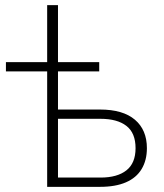

<svg xmlns="http://www.w3.org/2000/svg" viewBox="-20 -725 638 745"><path d="M163 0V-448H3V-484H163V-705H205V-484H365V-448H205V-300H368Q457 -300 503.5 -260.5Q550 -221 550 -150Q550 -103 529.5 -69Q509 -35 468.5 -17.5Q428 0 368 0ZM205 -36H370Q435 -36 470.5 -64Q506 -92 506 -150Q506 -209 470.5 -236.5Q435 -264 370 -264H205Z"/></svg>

Font: Nunito Sans 12pt ExtraLight
Style: Regular
Weight: 200
Designer: Vernon Adams
Foundry: Vernon Adams
Version: Version 3.101;gftools[0.9.27]